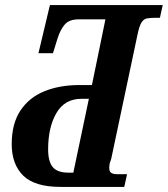

<svg xmlns="http://www.w3.org/2000/svg" viewBox="-20 -734 659 754"><path d="M218 0Q116 0 71 -44.5Q26 -89 26 -168Q26 -248 60 -299.5Q94 -351 154 -375.5Q214 -400 291 -400H341L394 -658H289Q252 -658 234.5 -638Q217 -618 206 -583L188 -525H131L176 -714H619L608 -664H587Q569 -664 556.5 -661.5Q544 -659 535.5 -645.5Q527 -632 520 -598L418 -116Q417 -109 413 -99Q409 -89 409 -75Q409 -60 417 -55Q425 -50 439 -50H479L468 0ZM248 -56H268L329 -346H300Q234 -346 201.5 -290Q169 -234 169 -148Q169 -99 187.5 -77.5Q206 -56 248 -56Z"/></svg>

Font: Noto Serif ExtraCondensed
Style: Bold Italic
Weight: 700
Width: 2
Italic angle: -12°
Designer: Monotype Design Team
Foundry: Monotype Imaging Inc.
Version: Version 2.013; ttfautohint (v1.8.4.7-5d5b)